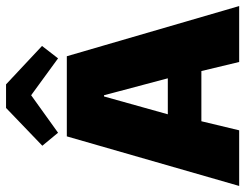

<svg xmlns="http://www.w3.org/2000/svg" viewBox="-108 -703 811 635"><g transform="rotate(-90 297.5 -385.5)"><path d="M300 -688 422 -599 463 -652 336 -771H258L133 -651L176 -599ZM410 0H595L429 -570H164L0 0H184L214 -125H380ZM300 -447 356 -236H237L296 -447Z"/></g></svg>

Font: FilmFarsi Display
Style: Regular
Weight: 400
Designer: Borna Izadpanah
Foundry: Borna Izadpanah
Version: Version 1.000;PS 001.000;hotconv 1.0.88;makeotf.lib2.5.64775